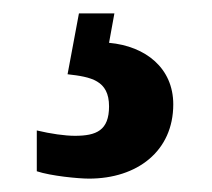

<svg xmlns="http://www.w3.org/2000/svg" viewBox="-20 -29 317 287"><path d="M113 238C185 238 239 197 239 127C239 73 198 40 143 35L151 -9H98L81 82C116 86 143 91 143 130C143 166 124 174 92 174C77 174 56 171 35 166V227C56 234 97 238 113 238Z"/></svg>

Font: Noto Serif Ethiopic ExtraCondensed Black
Style: Regular
Weight: 900
Width: 2
Designer: Monotype Design Team
Foundry: Monotype Imaging Inc.
Version: Version 2.102